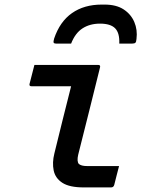

<svg xmlns="http://www.w3.org/2000/svg" viewBox="-20 -817 640 837"><path d="M416 -714Q372 -714 340 -693.5Q308 -673 290 -627H224Q216 -627 214 -631Q212 -635 216 -649Q241 -723 294 -760Q347 -797 423 -797H436Q487 -797 519 -776Q551 -755 565.5 -721Q580 -687 575 -647Q574 -634 570 -630.5Q566 -627 556 -627H500Q502 -673 482 -693.5Q462 -714 416 -714ZM130 -534H408Q419 -534 416 -523Q392 -428 369 -334Q346 -240 321 -143Q314 -113 324 -102Q329 -98 337.5 -95.5Q346 -93 362 -93H499Q494 -73 488.5 -52.5Q483 -32 478 -11Q475 0 464 0H345Q283 0 252 -20Q221 -40 214 -74Q207 -108 217 -148Q236 -224 253.5 -296Q271 -368 290 -441H117Q106 -441 109 -452Q114 -472 119.5 -493Q125 -514 130 -534Z"/></svg>

Font: Recursive Mn Lnr St Med
Style: Italic
Weight: 500
Italic angle: -15°
Monospace: yes
Version: Version 1.079;hotconv 1.0.112;makeotfexe 2.5.65598; ttfautoh